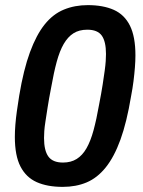

<svg xmlns="http://www.w3.org/2000/svg" viewBox="-20 -718 559 750"><path d="M225 12Q165 12 123.5 -6.5Q82 -25 60 -67.5Q38 -110 38 -183Q38 -205 40 -230.5Q42 -256 46 -284.5Q50 -313 55 -344Q72 -446 97 -514Q122 -582 154.5 -622.5Q187 -663 229.5 -680.5Q272 -698 323 -698Q383 -698 424.5 -679.5Q466 -661 487.5 -618Q509 -575 509 -502Q509 -480 507 -454.5Q505 -429 501.5 -401Q498 -373 492 -342Q475 -240 450.5 -172.5Q426 -105 393 -64Q360 -23 318.5 -5.5Q277 12 225 12ZM226 -83Q257 -83 279.5 -97Q302 -111 318 -139Q334 -167 345.5 -209.5Q357 -252 367 -309Q376 -355 381 -387.5Q386 -420 389 -442Q392 -464 393 -479.5Q394 -495 394 -507Q394 -556 377.5 -579Q361 -602 321 -602Q289 -602 267 -588Q245 -574 229 -546.5Q213 -519 201.5 -476.5Q190 -434 180 -377Q171 -331 166 -298.5Q161 -266 157.5 -243.5Q154 -221 153 -206Q152 -191 152 -179Q152 -130 169 -106.5Q186 -83 226 -83Z"/></svg>

Font: Archivo SemiCondensed SemiBold
Style: Italic
Weight: 600
Width: 4
Italic angle: -10°
Designer: Hector Gatti
Foundry: Omnibus-Type
Version: Version 2.001